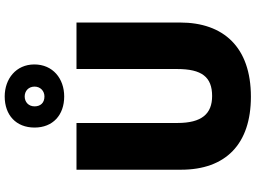

<svg xmlns="http://www.w3.org/2000/svg" viewBox="-152 -900 1062 797"><g transform="rotate(-90 378.5 -501.0)"><path d="M377 -765C451 -765 510 -812 510 -889C510 -965 450 -1012 377 -1012C300 -1012 248 -965 248 -888C248 -812 300 -765 377 -765ZM377 -847C350 -847 336 -864 336 -888C336 -913 354 -929 377 -929C400 -929 418 -913 418 -888C418 -864 400 -847 377 -847ZM684 -284V-714H491V-296C491 -194 458 -151 379 -151C305 -151 267 -194 267 -295V-714H73V-280C73 -95 179 10 376 10C582 10 684 -104 684 -284Z"/></g></svg>

Font: Noto Sans Thai Looped Black
Style: Regular
Weight: 900
Designer: Sasikarn Vongin, Ben Mitchell
Foundry: The Fontpad Ltd
Version: Version 1.001